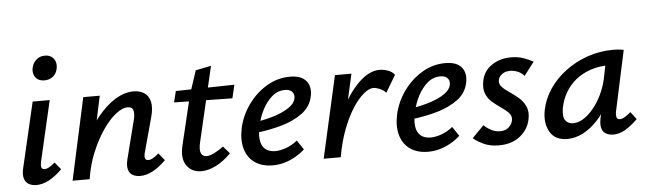

<svg xmlns="http://www.w3.org/2000/svg" viewBox="-44 -805 3284 975"><g transform="rotate(-5 1598.0 -317.0)"><path d="M108 6Q85 6 68.5 -3.5Q52 -13 46 -33.5Q40 -54 48 -87L125 -418H212L141 -111Q137 -93 139.5 -82Q142 -71 156 -71Q167 -71 179 -78Q191 -85 209 -100L239 -63Q205 -29 172 -11.5Q139 6 108 6ZM194 -520Q174 -520 160.5 -529Q147 -538 141.5 -554Q136 -570 140 -589Q145 -613 163 -629Q181 -645 207 -645Q227 -645 240.5 -635.5Q254 -626 259.5 -610Q265 -594 261 -574Q256 -549 238 -534.5Q220 -520 194 -520Z M637 6Q615 6 598.5 -3Q582 -12 576.5 -32.5Q571 -53 579 -85L630 -286Q636 -312 631 -329.5Q626 -347 602 -347Q576 -347 542 -320.5Q508 -294 475.5 -246.5Q443 -199 416.5 -136Q390 -73 379 0H316Q340 -103 376 -182Q412 -261 456.5 -315Q501 -369 547.5 -397Q594 -425 639 -425Q671 -425 693.5 -410.5Q716 -396 723.5 -365.5Q731 -335 718 -287L670 -111Q665 -93 668 -82Q671 -71 685 -71Q696 -71 708 -78Q720 -85 738 -100L768 -63Q734 -29 701 -11.5Q668 6 637 6ZM292 0 383 -418H467L378 0Z M948 9Q900 9 874 -27Q848 -63 863 -128L924 -383L964 -504L1043 -520L954 -138Q945 -100 953 -82.5Q961 -65 981 -65Q997 -65 1019.5 -76Q1042 -87 1068 -106L1100 -69Q1062 -30 1022.5 -10.5Q983 9 948 9ZM840 -351 854 -408 1153 -414 1137 -346Z M1312 11Q1258 11 1221.5 -14Q1185 -39 1171.5 -85Q1158 -131 1171 -192Q1185 -255 1224 -309.5Q1263 -364 1318.5 -397Q1374 -430 1437 -430Q1479 -430 1502.5 -415Q1526 -400 1533.5 -374.5Q1541 -349 1534 -320Q1523 -269 1480 -237Q1437 -205 1375 -187Q1313 -169 1243 -161L1247 -216Q1303 -225 1346.5 -239.5Q1390 -254 1417.5 -273.5Q1445 -293 1450 -315Q1453 -324 1451 -335.5Q1449 -347 1438.5 -356Q1428 -365 1406 -365Q1369 -365 1340.5 -340.5Q1312 -316 1292 -278Q1272 -240 1263 -198Q1253 -157 1256.5 -125.5Q1260 -94 1279 -77Q1298 -60 1331 -60Q1355 -60 1385.5 -70.5Q1416 -81 1444 -104L1476 -56Q1453 -35 1426 -20Q1399 -5 1370.5 3Q1342 11 1312 11Z M1614 0Q1642 -131 1687.5 -226Q1733 -321 1787 -373Q1841 -425 1893 -425Q1912 -425 1935 -417.5Q1958 -410 1970 -393L1918 -306Q1906 -320 1887 -328Q1868 -336 1854 -336Q1832 -336 1803.5 -312Q1775 -288 1747 -244Q1719 -200 1695.5 -138Q1672 -76 1659 0ZM1572 0 1666 -418H1750L1656 0Z M2104 11Q2050 11 2013.5 -14Q1977 -39 1963.5 -85Q1950 -131 1963 -192Q1977 -255 2016 -309.5Q2055 -364 2110.5 -397Q2166 -430 2229 -430Q2271 -430 2294.5 -415Q2318 -400 2325.5 -374.5Q2333 -349 2326 -320Q2315 -269 2272 -237Q2229 -205 2167 -187Q2105 -169 2035 -161L2039 -216Q2095 -225 2138.5 -239.5Q2182 -254 2209.5 -273.5Q2237 -293 2242 -315Q2245 -324 2243 -335.5Q2241 -347 2230.5 -356Q2220 -365 2198 -365Q2161 -365 2132.5 -340.5Q2104 -316 2084 -278Q2064 -240 2055 -198Q2045 -157 2048.5 -125.5Q2052 -94 2071 -77Q2090 -60 2123 -60Q2147 -60 2177.5 -70.5Q2208 -81 2236 -104L2268 -56Q2245 -35 2218 -20Q2191 -5 2162.5 3Q2134 11 2104 11Z M2464 10Q2420 10 2387 -5.5Q2354 -21 2335 -38L2395 -99Q2408 -85 2430 -73Q2452 -61 2478 -61Q2504 -61 2520.5 -75.5Q2537 -90 2541 -109Q2546 -131 2532 -147Q2518 -163 2495 -178.5Q2472 -194 2450 -212.5Q2428 -231 2417 -257.5Q2406 -284 2414 -324Q2424 -374 2466 -402Q2508 -430 2564 -430Q2600 -430 2628 -420Q2656 -410 2677 -398L2625 -330Q2613 -345 2594 -353.5Q2575 -362 2553 -362Q2528 -362 2512 -349.5Q2496 -337 2493 -321Q2489 -301 2503.5 -285.5Q2518 -270 2541.5 -254.5Q2565 -239 2587 -220Q2609 -201 2621.5 -173.5Q2634 -146 2625 -106Q2614 -56 2572 -23Q2530 10 2464 10Z M2814 8Q2751 8 2725 -38Q2699 -84 2712 -149Q2723 -204 2756 -253.5Q2789 -303 2839.5 -341Q2890 -379 2952.5 -401Q3015 -423 3085 -423Q3103 -423 3115 -421.5Q3127 -420 3138 -418L3072 -111Q3064 -69 3088 -69Q3099 -69 3113.5 -77.5Q3128 -86 3144 -100L3173 -62Q3137 -27 3107.5 -10.5Q3078 6 3049 6Q3027 6 3011 -3Q2995 -12 2989.5 -32Q2984 -52 2991 -85L3026 -243L3074 -277Q3059 -215 3032 -162.5Q3005 -110 2969.5 -71.5Q2934 -33 2894 -12.5Q2854 8 2814 8ZM2850 -69Q2877 -69 2904 -86.5Q2931 -104 2955 -133.5Q2979 -163 2997 -200.5Q3015 -238 3024 -278L3045 -381L3092 -344Q3084 -346 3075 -346.5Q3066 -347 3057 -347Q3006 -347 2963 -332.5Q2920 -318 2887.5 -292Q2855 -266 2833.5 -229.5Q2812 -193 2804 -149Q2797 -105 2811 -87Q2825 -69 2850 -69Z"/></g></svg>

Font: Ysabeau Infant SemiBold
Style: Italic
Weight: 600
Italic angle: -12°
Designer: Christian Thalmann (Catharsis Fonts)
Version: Version 2.002; featfreeze: ss01,ss02,lnum